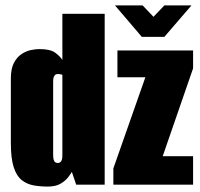

<svg xmlns="http://www.w3.org/2000/svg" viewBox="-20 -681 739 708"><path d="M156 7Q128 7 103.5 2.5Q79 -2 60 -17Q41 -32 30.5 -64.5Q20 -97 20 -154V-391Q20 -428 31.5 -449.5Q43 -471 60 -482Q77 -493 94.5 -496.5Q112 -500 125 -500Q165 -500 183 -487Q201 -474 210 -460V-630H366V0H261L245 -47Q241 -40 231 -27Q221 -14 203 -3.5Q185 7 156 7ZM193 -80Q197 -80 200 -81.5Q203 -83 205.5 -86.5Q208 -90 209 -95.5Q210 -101 210 -110V-405Q210 -405 207.5 -406Q205 -407 201.5 -407.5Q198 -408 193 -408Q189 -408 186 -406.5Q183 -405 180.5 -401.5Q178 -398 177 -392.5Q176 -387 176 -378V-110Q176 -99 178 -92Q180 -85 184 -82.5Q188 -80 193 -80ZM398 0V-60L516 -396H413V-495H692V-429L580 -105H692V0ZM503 -545 404 -661H506L546 -619L586 -661H686L586 -545Z"/></svg>

Font: Alumni Sans Thin Black
Style: Regular
Weight: 900
Version: Version 1.018